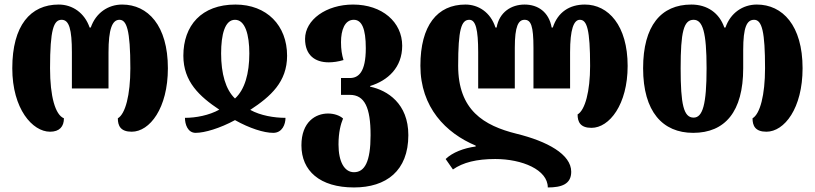

<svg xmlns="http://www.w3.org/2000/svg" viewBox="-20 -570 3582 844"><path d="M200 9C242 9 261 -14 261 -50C223 -65 200 -146 200 -270C200 -441 216 -483 251 -483C284 -483 296 -441 296 -340V-181H457V-340C457 -441 473 -483 505 -483C536 -483 553 -441 553 -270C553 -152 531 -69 498 -50C498 -17 510 9 559 9C638 9 718 -94 718 -270C718 -458 630 -550 517 -550C455 -550 401 -513 379 -449H374C352 -513 299 -550 238 -550C114 -550 34 -458 34 -270C34 -91 123 9 200 9Z M840 14C879 14 947 -6 1013 -42C1077 -6 1140 14 1181 14C1221 14 1235 -24 1235 -52C1185 -52 1125 -62 1080 -87C1170 -146 1242 -210 1242 -325C1242 -458 1153 -550 1015 -550C866 -550 786 -458 786 -325C786 -211 857 -146 944 -88C899 -63 841 -52 793 -52C793 -24 805 14 840 14ZM1013 -137C972 -176 952 -246 952 -335C952 -417 968 -483 1013 -483C1058 -483 1076 -417 1076 -335C1076 -247 1056 -176 1013 -137Z M1536 254C1678 254 1775 181 1775 24C1775 -115 1683 -173 1607 -189V-192C1685 -216 1748 -273 1748 -369C1748 -473 1660 -550 1532 -550C1414 -550 1321 -483 1321 -399C1321 -328 1364 -296 1425 -296C1444 -296 1467 -299 1490 -306C1483 -329 1479 -352 1479 -385C1479 -437 1495 -483 1535 -483C1570 -483 1588 -445 1588 -358C1588 -253 1556 -227 1518 -227H1479V-153H1518C1583 -153 1609 -97 1609 24C1609 141 1583 187 1536 187C1494 187 1468 141 1468 65C1468 11 1478 -25 1488 -49C1474 -62 1449 -71 1422 -71C1368 -71 1305 -35 1305 69C1305 181 1386 254 1536 254Z M2551 -550C2484 -550 2432 -517 2410 -449H2405C2393 -517 2345 -550 2286 -550C2228 -550 2175 -517 2163 -449H2158C2136 -517 2082 -550 2026 -550C1902 -550 1828 -458 1828 -281C1828 -98 1940 15 2071 70V74C2019 81 1969 100 1939 129L1971 175C2015 144 2075 129 2157 129C2275 129 2388 176 2388 254C2448 254 2491 240 2491 185C2491 108 2385 51 2251 18C2106 -18 1994 -86 1994 -281C1994 -441 2008 -483 2043 -483C2071 -483 2082 -441 2082 -340V-181H2243V-360C2243 -456 2259 -483 2286 -483C2314 -483 2325 -456 2325 -360V-181H2486V-340C2486 -441 2502 -483 2529 -483C2560 -483 2574 -441 2574 -280C2574 -169 2552 -86 2519 -67C2519 -34 2531 -8 2580 -8C2659 -8 2739 -111 2739 -280C2739 -458 2654 -550 2551 -550Z M3027 14C3167 14 3247 -79 3247 -270V-350C3247 -451 3263 -483 3295 -483C3330 -483 3343 -429 3343 -270C3343 -152 3321 -69 3288 -50C3288 -17 3300 9 3349 9C3428 9 3508 -94 3508 -270C3508 -458 3420 -550 3307 -550C3245 -550 3191 -513 3169 -449H3164C3142 -513 3089 -550 3019 -550C2886 -550 2807 -457 2807 -270C2807 -79 2893 14 3027 14ZM3029 -53C2985 -53 2972 -111 2972 -270C2972 -429 2985 -483 3029 -483C3069 -483 3086 -429 3086 -270C3086 -111 3069 -53 3029 -53Z"/></svg>

Font: Noto Serif Georgian ExtraCondensed Black
Style: Regular
Weight: 900
Width: 2
Designer: Monotype Design Team, Akaki Razmadze
Foundry: Google LLC
Version: Version 2.003